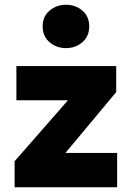

<svg xmlns="http://www.w3.org/2000/svg" viewBox="-20 -788 554 808"><path d="M41.5 0V-109.5L266 -366H49V-510H469V-400.5L255.5 -144.5H473V0ZM257.5 -585.5Q218 -585.5 188.8 -610.2Q159.5 -635 159.5 -677Q159.5 -719 188.8 -743.5Q218 -768 257.5 -768Q297.5 -768 326.5 -743.5Q355.5 -719 355.5 -677Q355.5 -635 326.5 -610.2Q297.5 -585.5 257.5 -585.5Z"/></svg>

Font: Geologica
Style: Bold
Weight: 700
Designer: Sindre Bremnes, Frode Helland
Foundry: Monokrom Skriftforlag AS
Version: Version 1.010; ttfautohint (v1.8.4.7-5d5b);gftools[0.9.28]